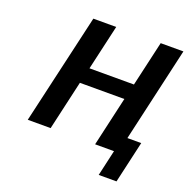

<svg xmlns="http://www.w3.org/2000/svg" viewBox="-148 -834 1111 1136"><g transform="rotate(20 407.5 -266.0)"><path d="M88 0 248 -695H392L327 -411H607L672 -695H815L679 -100H766L706 163H594L631 0H512L583 -311H303L232 0Z"/></g></svg>

Font: Coval
Style: ExtraBold Italic
Weight: 800
Foundry: Context Ltd
Version: Version 001.000